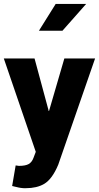

<svg xmlns="http://www.w3.org/2000/svg" viewBox="-22 -755 510 988"><path d="M227.5 -184.6H230.5L309.1 -454.1H467.3L277.8 92.3Q246.6 167 205.1 191.4Q167.5 213.4 110.8 213.4H100.6Q96.7 213.4 91.3 212.6Q85.9 211.9 83.5 211.7Q81.1 211.4 74.2 210Q67.4 208.5 65.4 208Q63.5 207.5 53.7 205.3Q43.9 203.1 40.5 202.1L58.6 96.2Q72.3 98.6 75.2 98.6Q109.4 98.6 126 88.9Q142.6 79.1 150.4 57.1L162.1 26.4L-2.4 -454.1H155.8L227.5 -188.5ZM178.2 -596.7 264.6 -734.9H421.4L299.3 -596.7Z"/></svg>

Font: Yantramanav Black
Style: Regular
Weight: 900
Version: Version 1.001;PS 1.0;hotconv 1.0.72;makeotf.lib2.5.5900; ttf